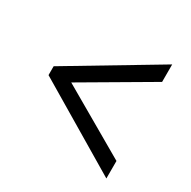

<svg xmlns="http://www.w3.org/2000/svg" viewBox="-120 -724 727 732"><g transform="rotate(30 243.0 -358.0)"><path d="M49 -338 437 -107V-184L138 -357L437 -532V-609L49 -377Z"/></g></svg>

Font: Noto Serif Sinhala Condensed SemiBold
Style: Regular
Weight: 600
Width: 3
Designer: Jelle Bosma - Monotype Design Team
Foundry: Monotype Imaging Inc.
Version: Version 2.007